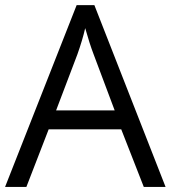

<svg xmlns="http://www.w3.org/2000/svg" viewBox="-20 -737 673 757"><path d="M546.9 0 458 -227.1H171.9L84 0H0L282.2 -716.8H352.1L632.8 0ZM432.1 -301.8 349.1 -522.9Q333 -564.9 315.9 -626Q305.2 -579.1 285.2 -522.9L201.2 -301.8Z"/></svg>

Font: f06041945
Style: Regular
Weight: 400
Foundry: Ascender Corporation
Version: Version 1.10